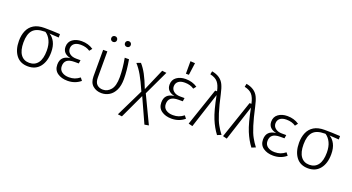

<svg xmlns="http://www.w3.org/2000/svg" viewBox="-59 -1525 4547 2482"><g transform="rotate(20 2215.0 -284.0)"><path d="M285 11Q178 11 121 -63.5Q64 -138 64 -261Q64 -340 90.5 -401Q117 -462 173 -496Q229 -530 318 -530Q419 -530 533 -523V-476L403 -484Q449 -458 478 -402.5Q507 -347 507 -263Q507 -138 448.5 -63.5Q390 11 285 11ZM285 -38Q362 -38 404 -95Q446 -152 446 -263Q446 -344 419 -400.5Q392 -457 347 -486H336Q224 -486 175 -431.5Q126 -377 126 -261Q126 -152 167.5 -95Q209 -38 285 -38Z M828 11Q745 11 690 -28Q635 -67 635 -142Q635 -263 766 -277Q656 -301 656 -395Q656 -462 706 -498Q756 -534 830 -534Q922 -534 991 -487L962 -450Q910 -486 835 -486Q776 -486 745.5 -460.5Q715 -435 715 -392Q715 -351 748.5 -324Q782 -297 839 -297H898L891 -250H834Q762 -250 729 -223.5Q696 -197 696 -143Q696 -92 734 -65Q772 -38 831 -38Q875 -38 909 -50Q943 -62 978 -89L1007 -52Q932 11 828 11Z M1296 11Q1225 11 1176 -31Q1127 -73 1127 -159V-523H1185V-163Q1185 -97 1216.5 -67.5Q1248 -38 1298 -38Q1361 -38 1405.5 -91Q1450 -144 1450 -264Q1450 -383 1424 -523H1483Q1509 -373 1509 -260Q1509 -168 1480 -108Q1451 -48 1402.5 -18.5Q1354 11 1296 11ZM1213 -663Q1196 -663 1184.5 -674Q1173 -685 1173 -702Q1173 -720 1184.5 -731Q1196 -742 1213 -742Q1231 -742 1242 -730.5Q1253 -719 1253 -702Q1253 -685 1241.5 -674Q1230 -663 1213 -663ZM1402 -663Q1385 -663 1373.5 -674Q1362 -685 1362 -702Q1362 -720 1373.5 -731Q1385 -742 1402 -742Q1420 -742 1431 -730.5Q1442 -719 1442 -702Q1442 -685 1430.5 -674Q1419 -663 1402 -663Z M1959 203 1806 -134 1649 202 1591 195 1776 -185Q1720 -312 1678 -385.5Q1636 -459 1588 -511L1644 -532Q1688 -483 1725 -414.5Q1762 -346 1807 -230L1937 -530L1997 -523L1837 -184L2017 193Z M2259 11Q2176 11 2121 -28Q2066 -67 2066 -142Q2066 -263 2197 -277Q2087 -301 2087 -395Q2087 -462 2137 -498Q2187 -534 2261 -534Q2353 -534 2422 -487L2393 -450Q2341 -486 2266 -486Q2207 -486 2176.5 -460.5Q2146 -435 2146 -392Q2146 -351 2179.5 -324Q2213 -297 2270 -297H2329L2322 -250H2265Q2193 -250 2160 -223.5Q2127 -197 2127 -143Q2127 -92 2165 -65Q2203 -38 2262 -38Q2306 -38 2340 -50Q2374 -62 2409 -89L2438 -52Q2363 11 2259 11ZM2279 -599H2238V-771L2302 -767Z M2887 9Q2829 -67 2786.5 -170Q2744 -273 2705 -475L2548 9L2492 -5L2668 -523H2694Q2677 -605 2642.5 -645Q2608 -685 2537 -700L2546 -744Q2669 -723 2713 -630Q2735 -584 2752 -505Q2815 -217 2873 -117Q2900 -67 2941 -13Z M3360 9Q3302 -67 3259.5 -170Q3217 -273 3178 -475L3021 9L2965 -5L3141 -523H3167Q3150 -605 3115.5 -645Q3081 -685 3010 -700L3019 -744Q3142 -723 3186 -630Q3208 -584 3225 -505Q3288 -217 3346 -117Q3373 -67 3414 -13Z M3658 11Q3575 11 3520 -28Q3465 -67 3465 -142Q3465 -263 3596 -277Q3486 -301 3486 -395Q3486 -462 3536 -498Q3586 -534 3660 -534Q3752 -534 3821 -487L3792 -450Q3740 -486 3665 -486Q3606 -486 3575.5 -460.5Q3545 -435 3545 -392Q3545 -351 3578.5 -324Q3612 -297 3669 -297H3728L3721 -250H3664Q3592 -250 3559 -223.5Q3526 -197 3526 -143Q3526 -92 3564 -65Q3602 -38 3661 -38Q3705 -38 3739 -50Q3773 -62 3808 -89L3837 -52Q3762 11 3658 11Z M4138 11Q4031 11 3974 -63.5Q3917 -138 3917 -261Q3917 -340 3943.5 -401Q3970 -462 4026 -496Q4082 -530 4171 -530Q4272 -530 4386 -523V-476L4256 -484Q4302 -458 4331 -402.5Q4360 -347 4360 -263Q4360 -138 4301.5 -63.5Q4243 11 4138 11ZM4138 -38Q4215 -38 4257 -95Q4299 -152 4299 -263Q4299 -344 4272 -400.5Q4245 -457 4200 -486H4189Q4077 -486 4028 -431.5Q3979 -377 3979 -261Q3979 -152 4020.5 -95Q4062 -38 4138 -38Z"/></g></svg>

Font: Trujillo Light
Style: Regular
Weight: 300
Designer: Fira Sans original fonts by bBox Type GmbH, Carrois Corporate GbR, & Edenspiekermann AG / Changes by Cristiano Sobral
Foundry: Fira Sans original fonts by bBox Type GmbH, Carrois Corporate GbR, & Edenspiekermann AG / Changes by Cristiano Sobral
Version: Version 4.301;July 28, 2020;FontCreator 13.0.0.2655 64-bit